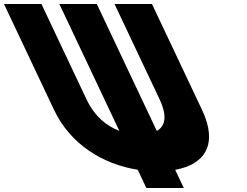

<svg xmlns="http://www.w3.org/2000/svg" viewBox="-342 -845 1241 964"><path d="M421 -825H233L458.5 -348C500.6 -258.8 485.9 -210.6 445.3 -187.6L144 -825H-44L257.1 -188.1C194.4 -211.3 133.3 -259.5 91.5 -348L-134 -825H-322L-70.5 -293C10.8 -121 174.3 -20.1 349.5 7.3L392.8 99H580.8L537.6 7.6C687.3 -19.4 754.1 -120.4 672.5 -293Z"/></svg>

Font: Hussar
Style: BdOpOblFive
Weight: 700
Foundry: Cannot Into Space Fonts
Version: Version 2.00